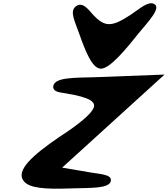

<svg xmlns="http://www.w3.org/2000/svg" viewBox="-20 -1129 1026 1174"><path d="M552 -468C537 -433 469 -373 342 -291C176 -178 75 -85 125 -22C159 22 256 29 413 23C531 19 651 26 658 -24C663 -63 593 -64 536 -74L360 -104L986 -673L564 -657C439 -653 315 -658 306 -603C300 -565 351 -564 383 -558C537 -533 567 -503 552 -468ZM597 -709C650 -709 743 -819 823 -920C887 -998 969 -1081 922 -1105C886 -1123 836 -1077 781 -1040C663 -962 621 -962 549 -1039C524 -1066 485 -1124 442 -1089C405 -1057 438 -999 465 -921C501 -820 543 -709 597 -709Z"/></svg>

Font: Venom Sans
Style: BdObl
Weight: 700
Version: Version 1.001